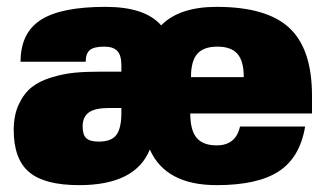

<svg xmlns="http://www.w3.org/2000/svg" viewBox="-20 -530 944 560"><path d="M535 -199Q535 -150 553.5 -128Q572 -106 612 -106Q668 -106 680 -161H870Q855 -71 793.5 -30.5Q732 10 612 10Q463 10 417 -94Q375 10 211 10Q110 10 65 -28Q20 -66 20 -151Q20 -194 35 -226Q50 -258 73 -276Q96 -294 131 -304.5Q166 -315 198 -318Q230 -321 271 -321H334V-340Q334 -369 322 -381.5Q310 -394 284 -394Q254 -394 242 -384Q230 -374 230 -350H40Q40 -434 99 -472Q158 -510 288 -510Q403 -510 450 -456Q503 -510 612 -510Q758 -510 824 -448.5Q890 -387 890 -251V-199ZM334 -215H298Q257 -215 239 -202Q221 -189 221 -161Q221 -137 231.5 -127Q242 -117 268 -117Q305 -117 319.5 -136.5Q334 -156 334 -201ZM690 -305H691Q691 -352 672.5 -373Q654 -394 614 -394Q574 -394 555.5 -373Q537 -352 537 -305Z"/></svg>

Font: Fivo Sans Black
Style: Regular
Weight: 900
Designer: Alexander Slobzheninov
Foundry: Alexander Slobzheninov
Version: 1.0